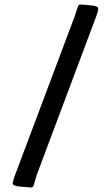

<svg xmlns="http://www.w3.org/2000/svg" viewBox="-20 -784 492 850"><path d="M325 -755Q328 -765 338 -764Q351 -763 365.5 -762Q380 -761 393 -759Q406 -757 411 -753.5Q416 -750 414.5 -740.5Q413 -731 405 -709L142 -8L129 37Q126 46 116 46Q102 45 87.5 43.5Q73 42 58 41Q46 38 40.5 35Q35 32 37 21.5Q39 11 47 -10L310 -710Z"/></svg>

Font: Hahmlet SemiBold
Style: Regular
Weight: 600
Version: Version 1.002